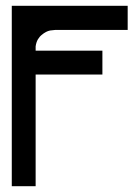

<svg xmlns="http://www.w3.org/2000/svg" viewBox="-20 -640 479 660"><path d="M169.9 -537.1Q168 -537.1 152.3 -535.2Q137.7 -532.2 124 -520.5Q116.2 -514.6 110.4 -504.9Q104.5 -495.1 102.5 -480.5V-465.8H332V-383.8H102.5V0H20.5V-620.1H418.9V-537.1Z"/></svg>

Font: mr_KirucoupageG
Style: Regular
Weight: 400
Designer: Jan Henkel
Version: Version 1.00 May 25, 2020, initial release